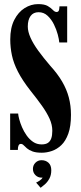

<svg xmlns="http://www.w3.org/2000/svg" viewBox="-20 -731 394 936"><path d="M184 13.5Q155 13.5 138 7Q121 0.5 111.2 -8Q101.5 -16.5 95.2 -23Q89 -29.5 81.5 -29.5Q67 -29.5 67 0H29.5V-177.5H68.5Q69 -167.5 73.8 -149.5Q78.5 -131.5 87.5 -110.5Q96.5 -89.5 110 -70.5Q123.5 -51.5 141.5 -39.2Q159.5 -27 183 -27Q202 -27 213.2 -34.2Q224.5 -41.5 229.8 -56.2Q235 -71 235 -93.5Q235 -122.5 221.8 -152Q208.5 -181.5 184.8 -215Q161 -248.5 128.5 -289Q89 -339.5 67.5 -381.5Q46 -423.5 38 -461.8Q30 -500 30 -538.5Q30 -595.5 49.5 -633.8Q69 -672 100 -691.5Q131 -711 166 -711Q197 -711 213 -701.5Q229 -692 238 -682.2Q247 -672.5 256 -672.5Q262.5 -672.5 266 -678Q269.5 -683.5 270 -700H307.5V-524H269Q268 -538.5 261.5 -563Q255 -587.5 242.8 -612.2Q230.5 -637 212 -654.2Q193.5 -671.5 168 -671.5Q142.5 -671.5 129 -653Q115.5 -634.5 115.5 -601.5Q115.5 -577 128.8 -547.2Q142 -517.5 166.8 -483.5Q191.5 -449.5 224.5 -411Q261 -371 283 -333.2Q305 -295.5 315.5 -255.8Q326 -216 326 -171Q326 -115.5 313 -79.5Q300 -43.5 279 -23.5Q258 -3.5 233 5Q208 13.5 184 13.5ZM178 184.5 156 159Q161 157.5 172.5 150Q184 142.5 187.5 134.5Q186.5 135 182.5 135Q165 135 152.8 122.8Q140.5 110.5 140.5 92.5Q140.5 74.5 152.8 62.2Q165 50 182.5 50Q202.5 50 216.2 62.2Q230 74.5 230 99Q230 122.5 220.8 139.5Q211.5 156.5 199 167.5Q186.5 178.5 178 184.5Z"/></svg>

Font: Imbue Thin 10pt ExtraBold
Style: Regular
Weight: 800
Version: Version 1.102